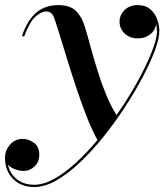

<svg xmlns="http://www.w3.org/2000/svg" viewBox="-71 -490 659 770"><path d="M67 260Q13 260 -19 227Q-51 194 -51 143Q-51 114 -31.2 90.5Q-11.5 67 20.5 67Q43 67 64.8 82.5Q86.5 98 86.5 130.5Q86.5 159 67.8 177.2Q49 195.5 25 195.5Q8 195.5 -10 189Q-28 182.5 -39 170.5Q-31 207 -3.2 229Q24.5 251 66.5 251Q104 251 146.5 227.2Q189 203.5 233.2 163Q277.5 122.5 320 71.5Q298.5 33 277 -21.5Q255.5 -76 235.5 -136.2Q215.5 -196.5 198 -253.2Q180.5 -310 167 -354.2Q153.5 -398.5 145.5 -420Q142.5 -428 135.8 -436Q129 -444 113 -444Q95 -444 71 -422.8Q47 -401.5 25.5 -343L17 -346.5Q41.5 -414 77.2 -441.8Q113 -469.5 162 -469.5Q212 -469.5 235.5 -444.5Q259 -419.5 270 -380.5Q280 -347.5 292.2 -302.2Q304.5 -257 319.8 -207.8Q335 -158.5 354 -111.8Q373 -65 396.5 -28.5Q443 -95 479.5 -161Q516 -227 537.2 -280.8Q558.5 -334.5 558.5 -364.5Q558.5 -379.5 555 -394.5Q552 -368.5 531 -352.2Q510 -336 482.5 -336Q449 -336 428.8 -355.8Q408.5 -375.5 408.5 -403Q408.5 -430.5 428.8 -450Q449 -469.5 480.5 -469.5Q513 -469.5 532.2 -452.5Q551.5 -435.5 559.8 -411.2Q568 -387 568 -365Q568 -337 550.8 -289.8Q533.5 -242.5 503 -184.2Q472.5 -126 432.5 -64.2Q392.5 -2.5 346.5 55.2Q300.5 113 252 159.2Q203.5 205.5 156.2 232.8Q109 260 67 260Z"/></svg>

Font: Bodoni* 24pt Medium
Style: Italic
Weight: 500
Italic angle: -13°
Version: Version 2.3